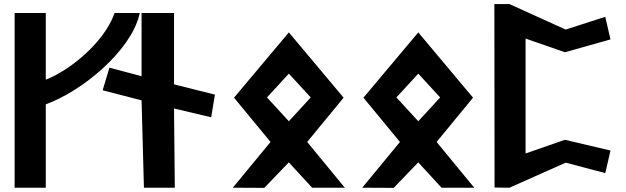

<svg xmlns="http://www.w3.org/2000/svg" viewBox="-20 -924 3081 945"><path d="M205.3 -860H52V0H205.3V-410.4C384 -475.2 621.1 -670.6 665.8 -850.7L668 -860H544L542.2 -855C490 -712.4 322.3 -577 205.3 -531.8Z M1019.4 -346.8 1037.8 -458.2 836.5 -508.8V-860H676.8V-548.9L518.6 -591L485.2 -479.6L676.8 -430.1L688.4 0H840.4L836.5 -390Z M1509.4 -444.4 1401.7 -327.2 1294 -444.4 1401.7 -561.5ZM1131.8 -443.2 1311.5 -225.3 1125.8 -0.1 1280.8 0.7 1401.5 -124.8 1516.3 0H1677.2L1491.9 -225.3L1671.2 -443.2L1401.7 -764.6Z M2146.4 -444.4 2038.7 -327.2 1931 -444.4 2038.7 -561.5ZM1768.8 -443.2 1948.5 -225.3 1762.8 -0.1 1917.8 0.7 2038.5 -124.8 2153.3 0H2314.2L2128.9 -225.3L2308.2 -443.2L2038.7 -764.6Z M2764.2 -778.5 2487.2 -904H2413.2L2414.2 -1.1L2487.1 0L2764.4 -123.4L2959.1 -71.9L2984.8 -183L2760.2 -236L2566.8 -168.6V-734.3L2760.4 -666.8L2984.7 -730L2959 -841.2Z"/></svg>

Font: Stormning
Style: Bold
Weight: 400
Designer: Robert Jablonski, Mew Too
Foundry: Cannot Into Space Fonts
Version: Version 0.90